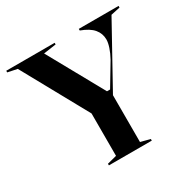

<svg xmlns="http://www.w3.org/2000/svg" viewBox="-157 -864 1018 1020"><g transform="rotate(-30 352.0 -354.0)"><path d="M228 0V-10L286 -25V-285L65 -686L7 -698V-708H304V-698L227 -687L416 -346H435L516 -481Q533 -512 542 -539.5Q551 -567 551 -586Q551 -623 527.5 -651Q504 -679 452 -698V-708H696V-698L640 -686L433 -312V-25L491 -10V0Z"/></g></svg>

Font: Kalnia Medium
Style: Regular
Weight: 500
Designer: Frida Medrano
Foundry: Frida Medrano
Version: Version 1.105